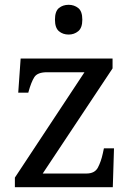

<svg xmlns="http://www.w3.org/2000/svg" viewBox="-20 -780 551 800"><path d="M42 0V-40L332 -479H176Q136 -479 123 -458.5Q110 -438 99 -398L98 -394H56L66 -536H449V-495L158 -57H340Q375 -57 388 -82Q401 -107 408 -139L413 -162H455L450 0ZM266 -636Q242 -636 225.5 -650Q209 -664 209 -698Q209 -733 225.5 -746.5Q242 -760 266 -760Q289 -760 306 -746.5Q323 -733 323 -698Q323 -664 306 -650Q289 -636 266 -636Z"/></svg>

Font: Noto Serif Bengali
Style: Regular
Weight: 400
Designer: Juan Bruce, Universal Thirst, Indian Type Foundry and the Monotype Design Team.
Foundry: Monotype Imaging Inc.
Version: Version 2.003